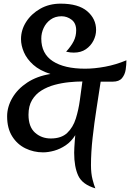

<svg xmlns="http://www.w3.org/2000/svg" viewBox="-20 -801 712 1051"><path d="M206 -590Q206 -507 269 -466Q332 -425 446 -425Q497 -425 556 -436Q615 -447 672 -471Q672 -447 668 -420Q664 -393 648 -373.5Q632 -354 597 -354H531Q521 -287 508.5 -207.5Q496 -128 487 -47.5Q478 33 478 103Q478 148 486.5 181Q495 214 502 230Q431 209 408.5 161Q386 113 386 35Q386 24 387 5.5Q388 -13 389.5 -32Q391 -51 392 -61Q370 -26 339.5 -5.5Q309 15 276.5 24Q244 33 216 33Q164 33 119 11Q74 -11 46.5 -55Q19 -99 19 -164Q19 -216 47.5 -265Q76 -314 129 -349Q182 -384 256 -396Q197 -415 162 -446.5Q127 -478 111 -515Q95 -552 95 -587Q95 -637 123 -681Q151 -725 200 -753Q249 -781 312 -781Q409 -781 457.5 -739.5Q506 -698 506 -637Q506 -607 491.5 -578.5Q477 -550 450 -531.5Q423 -513 384 -513Q376 -513 365.5 -514Q355 -515 342 -518Q370 -549 383.5 -576Q397 -603 397 -635Q397 -674 372 -693Q347 -712 317 -712Q282 -712 257 -694Q232 -676 219 -648Q206 -620 206 -590ZM258 -43Q316 -43 348 -73.5Q380 -104 395 -152Q410 -200 417 -252L431 -355Q398 -355 358 -351Q318 -347 279 -336.5Q240 -326 207.5 -306Q175 -286 155.5 -253.5Q136 -221 136 -173Q136 -107 171.5 -75Q207 -43 258 -43Z"/></svg>

Font: Merienda Medium
Style: Regular
Weight: 500
Designer: Eduardo Rodriguez Tunni
Foundry: Eduardo Rodriguez Tunni
Version: Version 2.001; ttfautohint (v1.8.4.7-5d5b)